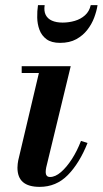

<svg xmlns="http://www.w3.org/2000/svg" viewBox="-20 -718 400 748"><path d="M134.5 10Q91 10 69.5 -8.5Q48 -27 48 -65Q48 -72 49 -80Q50 -88 51 -93L131.5 -433.5H64.5V-460H255.5L160 -65.5Q159 -61 158.5 -56Q158 -51 158 -47Q158 -39 162 -33.8Q166 -28.5 175 -28.5Q195.5 -28.5 217.5 -47.5Q239.5 -66.5 260 -98.2Q280.5 -130 295.5 -169L321 -161Q289.5 -82 244.2 -36Q199 10 134.5 10ZM214 -551Q180.5 -551 161.2 -565.2Q142 -579.5 133.8 -601.8Q125.5 -624 125 -649.5Q124.5 -675 128 -698H154Q150.5 -675 158 -660Q165.5 -645 182.5 -637.5Q199.5 -630 224 -630Q248.5 -630 271.5 -636.8Q294.5 -643.5 311.2 -658.5Q328 -673.5 333.5 -698H360Q356.5 -675 347 -649.5Q337.5 -624 320.2 -601.8Q303 -579.5 277 -565.2Q251 -551 214 -551Z"/></svg>

Font: Bodoni Moda 9pt SemiBold
Style: Italic
Weight: 600
Italic angle: -13°
Designer: Owen Earl
Foundry: indestructible type
Version: Version 2.004